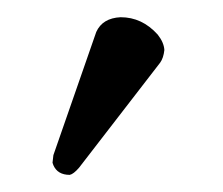

<svg xmlns="http://www.w3.org/2000/svg" viewBox="-20 -751 259 223"><path d="M120.1 -731Q145 -731 163.1 -710.9Q170.4 -701.7 170.9 -692.9Q169.9 -683.6 166 -678.2L71.8 -556.2Q65.4 -548.8 61 -547.9Q46.9 -547.9 42 -559.1Q41.5 -561 41 -562Q41.5 -567.9 42 -570.8L91.8 -713.9Q99.1 -730 120.1 -731Z"/></svg>

Font: Linux Libertine O
Style: Semibold
Weight: 700
Designer: Philipp H. Poll
Foundry: Philipp H. Poll
Version: Version 5.0.0